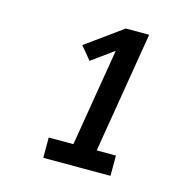

<svg xmlns="http://www.w3.org/2000/svg" viewBox="-83 -918 665 676"><g transform="rotate(15 250.0 -580.5)"><path d="M132 -323V-397H222L281 -753L201 -695L162 -742L295 -838H380L307 -397H377V-323Z"/></g></svg>

Font: Iosevka SS04 Semibold Oblique
Style: Regular
Weight: 600
Italic angle: -9°
Monospace: yes
Designer: Belleve Invis
Foundry: Belleve Invis
Version: Version 19.0.0; ttfautohint (v1.8.4)